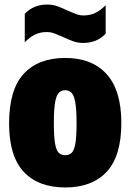

<svg xmlns="http://www.w3.org/2000/svg" viewBox="-20 -814 574 845"><path d="M267 11Q148.5 11 84.2 -58Q20 -127 20 -271Q20 -419 84.2 -489Q148.5 -559 267 -559Q385.5 -559 449.8 -487.2Q514 -415.5 514 -273Q514 -127.5 449.8 -58.2Q385.5 11 267 11ZM267 -131Q284 -131 295 -141Q306 -151 311.5 -181Q317 -211 317 -271Q317 -333 311.2 -364.2Q305.5 -395.5 294.2 -406.2Q283 -417 267 -417Q251 -417 239.8 -406.5Q228.5 -396 222.8 -365Q217 -334 217 -273Q217 -212 222.5 -181.5Q228 -151 239 -141Q250 -131 267 -131ZM346 -625Q321.5 -625 299.8 -633.2Q278 -641.5 257.5 -651Q239 -659.5 221.5 -666.2Q204 -673 186 -673Q157.5 -673 135 -662.2Q112.5 -651.5 89 -628V-753Q127 -794 188 -794Q213 -794 234.8 -785.8Q256.5 -777.5 276.5 -768Q295 -760 312.5 -753Q330 -746 348 -746Q376.5 -746 399.2 -757Q422 -768 445 -791V-666Q407 -625 346 -625Z"/></svg>

Font: Encode Sans Cnd Black
Style: Regular
Weight: 900
Width: 3
Designer: Multiple Designers
Foundry: Impallari Type
Version: Version 3.002; ttfautohint (v1.8.3) -l 8 -r 50 -G 200 -x 14 